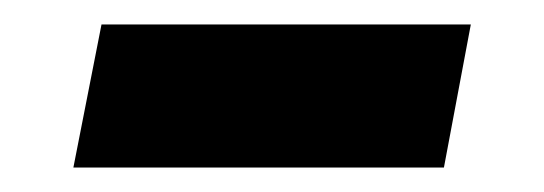

<svg xmlns="http://www.w3.org/2000/svg" viewBox="-20 -396 445 157"><path d="M63 -376H365L343 -259H40Z"/></svg>

Font: Amaranth
Style: Bold Italic
Weight: 700
Italic angle: -12°
Designer: Gesine Todt
Foundry: Gesine Todt
Version: Version 1.001